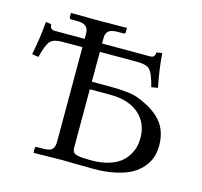

<svg xmlns="http://www.w3.org/2000/svg" viewBox="-96 -751 903 859"><g transform="rotate(15 355.0 -322.0)"><path d="M522.9 -549.8Q544.9 -549.8 544.9 -574.2L570.8 -578.1Q577.1 -499 592.8 -422.9L563 -418Q547.9 -478 532.2 -494.6Q516.6 -511.2 475.1 -511.2H299.8V-373H378.9Q473.6 -373 512.2 -358.9Q590.3 -329.6 627.7 -285.9Q665 -242.2 665 -173.8Q665 -146.5 657.5 -122.3Q649.9 -98.1 631.3 -75Q612.8 -51.8 584.2 -35.2Q555.7 -18.6 510.3 -8.3Q464.8 2 407.2 2Q358.9 2 321.5 1Q284.2 0 258.8 0L131.8 2L129.9 0V-19Q129.9 -26.9 138.2 -26.9H167Q196.8 -26.9 208 -37.4Q219.2 -47.9 219.2 -74.2V-511.2H127.9Q86.4 -511.2 70.8 -494.6Q55.2 -478 40 -418L9.8 -422.9Q26.4 -502.9 32.2 -578.1L58.1 -574.2Q58.1 -549.8 80.1 -549.8H219.2V-574.2Q219.2 -597.2 206.5 -607.7Q193.8 -618.2 165 -618.2H138.2Q135.3 -618.2 132.6 -620.4Q129.9 -622.6 129.9 -626V-645L131.8 -646Q218.8 -645 257.8 -645L387.2 -646L389.2 -645V-626Q389.2 -618.2 380.9 -618.2H354Q324.2 -618.2 312 -607.7Q299.8 -597.2 299.8 -575.2V-549.8ZM299.8 -337.9V-71.8Q299.8 -53.7 305.4 -46.4Q311 -39.1 329.1 -35.6Q347.2 -32.2 389.2 -32.2Q432.6 -32.2 466.6 -42.5Q500.5 -52.7 520.5 -68.4Q540.5 -84 553.2 -105Q565.9 -126 570.6 -145.5Q575.2 -165 575.2 -185.1Q575.2 -254.4 527.8 -296.1Q480.5 -337.9 394 -337.9Z"/></g></svg>

Font: Linux Libertine Display G
Style: Regular
Weight: 400
Designer: Philipp H. Poll
Foundry: Philipp H. Poll
Version: Version 5.0.9